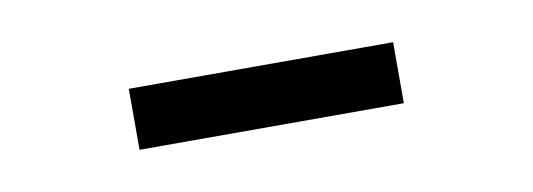

<svg xmlns="http://www.w3.org/2000/svg" viewBox="-25 -793 516 186"><g transform="rotate(-10 233.0 -700.0)"><path d="M103 -730H363V-670H103Z"/></g></svg>

Font: Evergrow Sans 
Style: Regular
Weight: 400
Foundry: 10Web
Version: Version 1.000